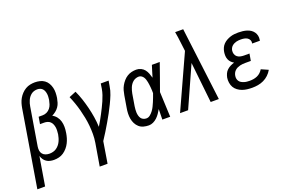

<svg xmlns="http://www.w3.org/2000/svg" viewBox="-136 -1171 2750 1814"><g transform="rotate(-20 1238.5 -264.0)"><path d="M-23 215 104 -554Q108 -578 115 -601.5Q122 -625 134.5 -647Q147 -669 165 -688Q183 -707 205 -720Q227 -733 251.5 -738Q276 -743 299 -743Q325 -743 350 -737Q375 -731 395 -716.5Q415 -702 427.5 -680.5Q440 -659 446 -634.5Q452 -610 451.5 -584Q451 -558 447 -532Q443 -510 436.5 -488.5Q430 -467 417 -448Q404 -429 385.5 -414.5Q367 -400 347 -390Q371 -378 388 -356Q405 -334 412.5 -307.5Q420 -281 420 -252Q420 -223 415 -194V-193Q411 -168 404 -144Q397 -120 385.5 -97Q374 -74 356.5 -53.5Q339 -33 317.5 -18.5Q296 -4 271 2Q246 8 221 8Q201 8 181.5 3.5Q162 -1 146 -12Q130 -23 119.5 -39Q109 -55 103 -74L55 215ZM201 -62Q219 -62 237 -66.5Q255 -71 270.5 -81.5Q286 -92 298 -106.5Q310 -121 318 -137.5Q326 -154 331 -171.5Q336 -189 339 -206Q341 -224 342 -241.5Q343 -259 340.5 -275.5Q338 -292 331.5 -307.5Q325 -323 313.5 -334Q302 -345 286 -350Q270 -355 253 -355H211L223 -425H264Q285 -425 305 -434.5Q325 -444 339 -461.5Q353 -479 359.5 -499.5Q366 -520 370 -540Q372 -555 373 -570.5Q374 -586 372 -600.5Q370 -615 365 -628.5Q360 -642 350.5 -652.5Q341 -663 327 -668Q313 -673 298 -673Q283 -673 267 -668.5Q251 -664 238 -654Q225 -644 215 -631Q205 -618 198.5 -603Q192 -588 187.5 -573Q183 -558 181 -543L118 -163Q115 -143 117.5 -123.5Q120 -104 132 -89.5Q144 -75 162.5 -68.5Q181 -62 201 -62Z M604 215 642 -11Q649 -54 649 -97Q649 -140 645 -182Q641 -224 633 -264.5Q625 -305 614.5 -345Q604 -385 590.5 -423.5Q577 -462 561 -499L631 -528Q652 -483 667.5 -436Q683 -389 695 -340.5Q707 -292 715 -242Q723 -192 725 -141Q741 -167 756 -193.5Q771 -220 785 -247Q799 -274 812.5 -301Q826 -328 838 -355.5Q850 -383 859.5 -411Q869 -439 874 -468L882 -520H961L952 -468Q946 -426 930 -385.5Q914 -345 895 -306Q876 -267 855 -228Q834 -189 811.5 -151Q789 -113 766 -75Q743 -37 718 0L683 215Z M1175 8Q1148 8 1122 1Q1096 -6 1077 -23Q1058 -40 1046.5 -63Q1035 -86 1030.5 -111.5Q1026 -137 1027 -164.5Q1028 -192 1033 -219L1053 -339Q1057 -363 1063.5 -386Q1070 -409 1082 -430.5Q1094 -452 1111 -471.5Q1128 -491 1149 -504Q1170 -517 1193.5 -522.5Q1217 -528 1241 -528Q1265 -528 1287 -517.5Q1309 -507 1323 -489Q1337 -471 1345.5 -449Q1354 -427 1360 -404L1361 -406Q1369 -434 1378 -462.5Q1387 -491 1396 -520H1475Q1451 -453 1428 -386Q1405 -319 1380 -252Q1383 -189 1385.5 -126Q1388 -63 1391 0H1312Q1313 -26 1313 -52.5Q1313 -79 1314 -105Q1302 -84 1288.5 -64.5Q1275 -45 1257.5 -28.5Q1240 -12 1218.5 -2Q1197 8 1175 8ZM1175 -62Q1196 -62 1213.5 -76.5Q1231 -91 1244 -108.5Q1257 -126 1266.5 -145.5Q1276 -165 1284.5 -185Q1293 -205 1300.5 -225Q1308 -245 1315 -265Q1315 -279 1314.5 -293.5Q1314 -308 1312.5 -322Q1311 -336 1309.5 -350.5Q1308 -365 1305 -379Q1302 -393 1298 -406Q1294 -419 1286.5 -430.5Q1279 -442 1267 -450Q1255 -458 1241 -458Q1226 -458 1211 -453Q1196 -448 1183.5 -438Q1171 -428 1161.5 -414.5Q1152 -401 1146 -386.5Q1140 -372 1136 -357.5Q1132 -343 1129 -328L1109 -208Q1107 -192 1105.5 -176Q1104 -160 1105 -144.5Q1106 -129 1110 -114Q1114 -99 1122.5 -87Q1131 -75 1145 -68.5Q1159 -62 1175 -62Z M1490 0 1735 -537 1724 -625Q1721 -653 1717 -680.5Q1713 -708 1708 -735H1789L1880 0H1798L1754 -408L1571 0Z M2215 8Q2189 8 2163.5 5Q2138 2 2114.5 -6.5Q2091 -15 2071 -30Q2051 -45 2039 -65.5Q2027 -86 2023 -112Q2019 -138 2023 -163Q2027 -183 2035.5 -202Q2044 -221 2060 -235.5Q2076 -250 2094.5 -259Q2113 -268 2133 -274Q2117 -283 2104.5 -296Q2092 -309 2085 -326Q2078 -343 2077 -362Q2076 -381 2079 -400Q2082 -420 2090.5 -439.5Q2099 -459 2114 -474.5Q2129 -490 2148 -500.5Q2167 -511 2187 -517.5Q2207 -524 2227 -526Q2247 -528 2267 -528Q2289 -528 2310 -525.5Q2331 -523 2351 -517Q2371 -511 2388 -500Q2405 -489 2417 -472.5Q2429 -456 2433.5 -435.5Q2438 -415 2434 -393Q2434 -391 2433.5 -389Q2433 -387 2433 -385H2355Q2355 -386 2355.5 -387Q2356 -388 2356 -390Q2359 -406 2351.5 -421Q2344 -436 2330.5 -444Q2317 -452 2300.5 -455Q2284 -458 2267 -458Q2255 -458 2243.5 -457Q2232 -456 2220.5 -453Q2209 -450 2198 -444.5Q2187 -439 2177.5 -430.5Q2168 -422 2162.5 -411Q2157 -400 2155 -389Q2152 -370 2157.5 -352.5Q2163 -335 2176.5 -324Q2190 -313 2208 -309Q2226 -305 2244 -305H2299L2287 -235H2233Q2219 -235 2205.5 -234Q2192 -233 2178 -229.5Q2164 -226 2151 -220Q2138 -214 2127 -204Q2116 -194 2109.5 -181Q2103 -168 2101 -155Q2098 -140 2100.5 -125.5Q2103 -111 2111 -99.5Q2119 -88 2131 -81Q2143 -74 2157 -69.5Q2171 -65 2185.5 -63.5Q2200 -62 2215 -62Q2233 -62 2252 -65Q2271 -68 2289.5 -76Q2308 -84 2323 -98Q2338 -112 2348 -129L2418 -98Q2403 -71 2380 -49.5Q2357 -28 2329.5 -15Q2302 -2 2272.5 3Q2243 8 2215 8Z"/></g></svg>

Font: Iosevka Gothic
Style: Italic
Weight: 400
Italic angle: -9°
Monospace: yes
Designer: Belleve Invis
Foundry: Belleve Invis
Version: Version 15.5.1; ttfautohint (v1.8.4)